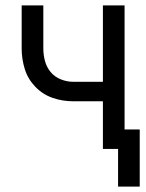

<svg xmlns="http://www.w3.org/2000/svg" viewBox="-20 -550 540 709"><path d="M416 139V0H360V-176H250Q211 -176 174.5 -188.5Q138 -201 110.5 -229.5Q83 -258 71.5 -295Q60 -332 60 -371V-530H140V-371Q140 -348 146 -325Q152 -302 167 -284Q182 -266 204.5 -257Q227 -248 250 -248H360V-530H440V-72H496V139Z"/></svg>

Font: Iosevka SS08
Style: Regular
Weight: 400
Monospace: yes
Designer: Belleve Invis
Foundry: Belleve Invis
Version: 2.1.0; ttfautohint (v1.8.2)